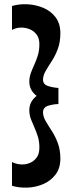

<svg xmlns="http://www.w3.org/2000/svg" viewBox="-20 -798 351 897"><path d="M253 -387V-312Q226 -311 203.5 -303.5Q181 -296 181 -273Q181 -254 193 -233Q205 -212 221.5 -187Q238 -162 250 -130Q262 -98 262 -57Q262 -12 239.5 17.5Q217 47 182 62Q147 77 108.5 78.5Q70 80 36 70V-41Q53 -32 75 -30Q97 -28 117.5 -36Q138 -44 151 -61.5Q164 -79 164 -108Q164 -137 157 -159.5Q150 -182 141 -202Q132 -222 124.5 -241.5Q117 -261 117 -284Q117 -313 135 -334.5Q153 -356 183.5 -369.5Q214 -383 253 -387ZM36 -770Q70 -780 108.5 -778Q147 -776 182 -761.5Q217 -747 239.5 -717.5Q262 -688 262 -643Q262 -601 250 -569Q238 -537 221.5 -512Q205 -487 193 -466Q181 -445 181 -426Q181 -404 203.5 -396.5Q226 -389 253 -387V-312Q214 -317 183.5 -330.5Q153 -344 135 -365.5Q117 -387 117 -416Q117 -438 124.5 -458Q132 -478 141 -497.5Q150 -517 157 -540Q164 -563 164 -592Q164 -619 151 -636.5Q138 -654 117.5 -662Q97 -670 75 -669Q53 -668 36 -658Z"/></svg>

Font: Marhey Medium
Style: Regular
Weight: 500
Designer: Nur Syamsi & Bustanul Arifin
Foundry: Namelatype
Version: Version 1.000